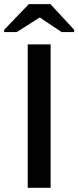

<svg xmlns="http://www.w3.org/2000/svg" viewBox="-49 -901 375 921"><path d="M193.8 -688V0H84V-688ZM-28.8 -747.1V-758.3L89.4 -881.3H192.9L306.6 -758.3V-747.1H246.6L142.1 -816.9H141.1L31.2 -747.1Z"/></svg>

Font: Arimo Medium
Style: Regular
Weight: 500
Designer: Steve Matteson
Foundry: Monotype Imaging Inc.
Version: Version 1.33